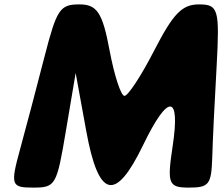

<svg xmlns="http://www.w3.org/2000/svg" viewBox="-20 -903 1011 873"><path d="M182 -644C148 -511 99 -326 72 -227C26 -60 31 -50 131 -50C233 -50 238 -60 280 -310L324 -571L372 -308C428 0 505 18 632 -246C745 -479 801 -476 765 -238C739 -67 746 -50 839 -50C930 -50 941 -64 945 -185C947 -259 956 -448 965 -602C979 -860 973 -883 885 -883C808 -883 768 -842 682 -675C622 -558 562 -467 546 -467C530 -467 500 -558 478 -675C446 -846 421 -883 341 -883C252 -883 238 -861 182 -644Z"/></svg>

Font: Hussar Skorodowane
Style: Ky
Weight: 700
Foundry: Cannot Into Space Fonts
Version: Version 0.892